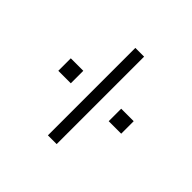

<svg xmlns="http://www.w3.org/2000/svg" viewBox="-56 -686 652 652"><g transform="rotate(-45 270.0 -360.0)"><path d="M60 -339V-381H480V-339ZM240 -451V-511H300V-451ZM240 -209V-269H300V-209Z"/></g></svg>

Font: Manrope ExtraLight
Style: Regular
Weight: 200
Designer: Mikhail Sharanda
Foundry: Mikhail Sharanda
Version: Version 4.505